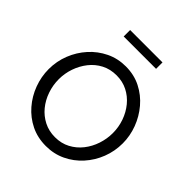

<svg xmlns="http://www.w3.org/2000/svg" viewBox="-238 -1059 1224 1224"><g transform="rotate(45 374.0 -446.5)"><path d="M373 5Q298 5 237 -25Q176 -55 131.5 -106.5Q87 -158 63 -222.5Q39 -287 39 -355Q39 -426 64.5 -490.5Q90 -555 135.5 -605.5Q181 -656 242 -685.5Q303 -715 375 -715Q450 -715 511 -684Q572 -653 616 -601Q660 -549 684 -485Q708 -421 708 -354Q708 -283 683 -218.5Q658 -154 612.5 -103.5Q567 -53 506 -24Q445 5 373 5ZM130 -355Q130 -301 147.5 -250.5Q165 -200 197 -161Q229 -122 274 -99Q319 -76 374 -76Q431 -76 476 -100Q521 -124 552.5 -164Q584 -204 600.5 -254Q617 -304 617 -355Q617 -409 599.5 -459Q582 -509 549.5 -548.5Q517 -588 472.5 -610.5Q428 -633 374 -633Q317 -633 272 -609.5Q227 -586 195.5 -546Q164 -506 147 -456.5Q130 -407 130 -355ZM230 -840V-898H522V-840Z"/></g></svg>

Font: Raleway Thin Medium
Style: Regular
Weight: 500
Version: Version 4.026